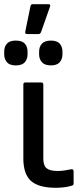

<svg xmlns="http://www.w3.org/2000/svg" viewBox="-39 -881 389 913"><path d="M227 12Q145 12 108.5 -20.5Q72 -53 72 -128V-479Q72 -489 82 -489H156Q167 -489 167 -479V-127Q167 -94 182.5 -81Q198 -68 235 -68Q253 -68 268 -70.5Q283 -73 299 -76Q311 -78 311 -66V-8Q311 0 302 2Q287 7 266.5 9.5Q246 12 227 12ZM90 -719Q79 -719 81 -730L106 -852Q108 -861 116 -861H191Q203 -861 199 -850L156 -728Q152 -719 144 -719ZM36 -570Q7 -570 -6 -585Q-19 -600 -19 -623V-635Q-19 -659 -6 -673.5Q7 -688 36 -688Q66 -688 79 -673.5Q92 -659 92 -635V-623Q92 -600 79 -585Q66 -570 36 -570ZM203 -570Q174 -570 160.5 -585Q147 -600 147 -623V-635Q147 -659 160.5 -673.5Q174 -688 203 -688Q232 -688 245 -673.5Q258 -659 258 -635V-623Q258 -600 245 -585Q232 -570 203 -570Z"/></svg>

Font: Sofia Sans Medium
Style: Regular
Weight: 500
Designer: Botio Nikoltchev, Ani Petrova
Foundry: lettersoup
Version: Version 4.101; ttfautohint (v1.8.4.7-5d5b)